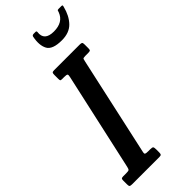

<svg xmlns="http://www.w3.org/2000/svg" viewBox="-356 -1016 1060 1060"><g transform="rotate(-45 173.5 -486.0)"><path d="M-50 -18.5V-50.5Q-50 -60.5 -46.2 -63.2Q-42.5 -66 -33.5 -66H-10.5Q6.5 -66 11.2 -69.2Q16 -72.5 19 -87L146.5 -662Q150 -676.5 146 -680.2Q142 -684 123.5 -684H108Q97.5 -684 95.5 -687Q93.5 -690 93.5 -700.5V-730.5Q93.5 -742.5 96.5 -746.2Q99.5 -750 111.5 -750H311.5Q323 -750 326.8 -746.8Q330.5 -743.5 330.5 -731.5V-701.5Q330.5 -689.5 326.8 -686.8Q323 -684 310.5 -684H288Q272 -684 270 -679Q268 -674 265.5 -661L139 -86.5Q135.5 -72 140.2 -69Q145 -66 163 -66H178Q193 -66 196.8 -61.8Q200.5 -57.5 200.5 -42.5V-20Q200.5 -8 197.5 -4Q194.5 0 183 0H-30Q-42.5 0 -46.2 -3.2Q-50 -6.5 -50 -18.5ZM258.5 -836Q186 -836 167.2 -870.2Q148.5 -904.5 160 -962.5Q162 -972 173.5 -972H187.5Q196 -972 195 -964Q187 -901.5 261.5 -901.5Q334 -901.5 355 -957.5Q357.5 -964.5 358.5 -968.2Q359.5 -972 368.5 -972H388.5Q396 -972 397 -969.8Q398 -967.5 396 -960Q382 -903.5 349.5 -869.8Q317 -836 258.5 -836Z"/></g></svg>

Font: Besley* Condensed Medium
Style: Italic
Weight: 500
Width: 3
Italic angle: -13°
Designer: Owen Earl
Foundry: indestructible type*
Version: Version 3.000; ttfautohint (v1.8.3)